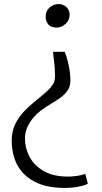

<svg xmlns="http://www.w3.org/2000/svg" viewBox="-20 -770 504 953"><path d="M301.5 -513Q312 -486 318 -459.8Q324 -433.5 326.8 -410.8Q329.5 -388 329.5 -370.5Q329.5 -341.5 315.5 -321Q301.5 -300.5 279.5 -284.8Q257.5 -269 231.5 -253.8Q205.5 -238.5 181 -220Q164.5 -207.5 146.8 -187.2Q129 -167 116.5 -140.5Q104 -114 104 -82.5Q104 -34 127 9Q150 52 197.2 79.2Q244.5 106.5 318.5 106.5Q337.5 106.5 362.8 103Q388 99.5 403.5 93L416 142Q405.5 148 386.5 152.8Q367.5 157.5 345.8 160.2Q324 163 305 163Q229.5 163 178.2 143.5Q127 124 96 90.8Q65 57.5 51.5 15.5Q38 -26.5 38 -71.5Q38 -118.5 55.8 -154.5Q73.5 -190.5 101 -218.8Q128.5 -247 158 -270.5Q187.5 -294 212 -316Q236.5 -338 248 -361Q250.5 -366.5 251.8 -376.2Q253 -386 253 -392.5Q253 -426.5 249.5 -455.8Q246 -485 243 -513ZM271 -750Q292.5 -750 309 -735.5Q325.5 -721 325.5 -696.5Q325.5 -669.5 305.2 -651.2Q285 -633 261.5 -633Q232.5 -633 219.5 -649.2Q206.5 -665.5 206.5 -686.5Q206.5 -715.5 226.2 -732.8Q246 -750 271 -750Z"/></svg>

Font: Merriweather 36pt Light
Style: Regular
Weight: 300
Designer: Eben Sorkin
Foundry: Eben Sorkin
Version: Version 2.100